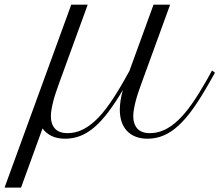

<svg xmlns="http://www.w3.org/2000/svg" viewBox="-207 -599 963 842"><path d="M-187 223.6 105.5 -578.6H177.7L53.2 -236.8Q46.4 -217.8 39.6 -198Q32.7 -178.2 27.6 -158.9Q22.5 -139.6 19.3 -121.8Q16.1 -104 16.1 -88.9Q16.1 -55.2 33.9 -35.2Q51.8 -15.1 89.4 -15.1Q122.1 -15.1 152.6 -29.3Q183.1 -43.5 213.1 -72Q243.2 -100.6 273.4 -143.8Q303.7 -187 336.4 -244.6L360.4 -287.6L466.3 -578.6H539.1L414.6 -236.8Q407.7 -217.8 400.9 -198Q394 -178.2 388.9 -158.9Q383.8 -139.6 380.6 -121.8Q377.4 -104 377.4 -88.9Q377.4 -55.2 395.3 -35.2Q413.1 -15.1 450.7 -15.1Q483.4 -15.1 513.9 -29.3Q544.4 -43.5 574.5 -72Q604.5 -100.6 634.8 -143.8Q665 -187 697.8 -244.6L722.7 -289.6L735.8 -280.3L710.4 -235.4Q674.8 -172.4 642.3 -126.2Q609.9 -80.1 577.6 -50Q545.4 -20 511.7 -5.4Q478 9.3 439.9 9.3Q410.2 9.3 387.5 0.2Q364.7 -8.8 349.4 -25.4Q334 -42 326.2 -65.4Q318.4 -88.9 318.4 -117.7Q318.4 -136.7 321.8 -158.9Q325.2 -181.2 332 -204.6Q299.3 -149.4 269 -109.1Q238.8 -68.8 208.5 -42.5Q178.2 -16.1 146.2 -3.4Q114.3 9.3 78.6 9.3Q44.4 9.3 19.8 -2.4Q-4.9 -14.2 -20.5 -35.6L-114.7 223.6Z"/></svg>

Font: Petit Formal Script
Style: Regular
Weight: 400
Version: Version 1.001; ttfautohint (v0.8) -G 200 -r 50